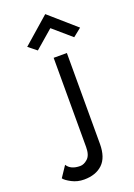

<svg xmlns="http://www.w3.org/2000/svg" viewBox="-178 -1016 761 1092"><g transform="rotate(-20 203.0 -470.0)"><path d="M246 -865 136 -770 86 -810 246 -950 406 -810 356 -770ZM59 -106Q81 -70 138 -70Q161 -70 183.5 -90.5Q206 -111 206 -160V-700H286V-150Q286 -68 245 -29Q204 10 133 10Q93 10 59.5 -7.5Q26 -25 15 -40Z"/></g></svg>

Font: Von Book
Style: Regular
Weight: 400
Version: Version 4.000; ttfautohint (v1.8.4.7-5d5b)